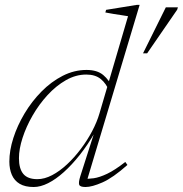

<svg xmlns="http://www.w3.org/2000/svg" viewBox="-20 -740 734 770"><path d="M419.5 -372Q406 -405.5 384 -423.2Q362 -441 326 -441Q284 -441 244.5 -418.5Q205 -396 170.8 -358.8Q136.5 -321.5 110.8 -276.8Q85 -232 70.5 -187.2Q56 -142.5 56 -105.5Q56 -63.5 73.5 -42.5Q91 -21.5 130 -21.5Q158.5 -21.5 189 -37.5Q219.5 -53.5 249 -81Q278.5 -108.5 304.2 -142.8Q330 -177 349.5 -214Q369 -251 379 -285.5L493.5 -675Q484.5 -676.5 468.5 -679Q452.5 -681.5 434.8 -684.2Q417 -687 402.5 -690L405.5 -700.5L529 -720.5H540L327 -10L316 -23.5Q333.5 -22 356.2 -25.2Q379 -28.5 410 -43.2Q441 -58 482.5 -90.5L491 -78.5Q433 -27 391 -8.5Q349 10 323 10Q300.5 10 297.5 0.5Q294.5 -9 302 -33L358 -208H360Q331.5 -158.5 299.8 -118.5Q268 -78.5 236 -49.8Q204 -21 173.2 -5.5Q142.5 10 115 10Q80.5 10 59 -2.8Q37.5 -15.5 27.5 -38.8Q17.5 -62 17.5 -92Q17.5 -136.5 33.5 -186.5Q49.5 -236.5 78.5 -285Q107.5 -333.5 146.5 -373Q185.5 -412.5 231.5 -436Q277.5 -459.5 327 -459.5Q370 -459.5 394.2 -439Q418.5 -418.5 433.5 -385ZM553.5 -526 645 -710.5H693.5L690.5 -701L570 -526Z"/></svg>

Font: Newsreader ExtraLight
Style: Italic
Weight: 250
Italic angle: -17°
Designer: Hugues Gentile
Foundry: Production Type
Version: Version 1.003